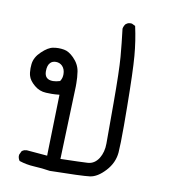

<svg xmlns="http://www.w3.org/2000/svg" viewBox="-72 -497 644 730"><g transform="rotate(10 250.0 -132.0)"><path d="M416.5 -47.4Q416.5 -79.6 416 -120.6Q414.6 -256.8 409.7 -314.9Q404.8 -373 392.6 -427.7L379.4 -434.1Q377.4 -434.6 375 -434.6Q372.6 -434.6 369.1 -434.1Q361.8 -433.1 355.5 -427.7Q349.1 -419.9 347.2 -409.2Q354 -354.5 358.4 -301.8Q362.8 -248 362.8 -124.5V31.2Q362.8 64.9 347.7 89.4Q331.5 114.7 305.2 116.2Q280.3 117.7 200.7 119.6L210.4 -161.1Q210.4 -166.5 210.4 -174.3Q210.4 -196.3 207 -219.2Q202.6 -247.1 180.2 -269.5Q160.6 -289.1 142.1 -292Q131.3 -293.9 121.1 -293.9Q110.8 -293.9 100.6 -292Q81.1 -289.1 56.6 -265.6Q32.7 -243.2 29.8 -216.3Q28.8 -206.5 28.8 -200.7Q28.8 -182.6 32.2 -171.4Q37.1 -153.8 57.4 -136.7Q77.6 -119.6 103 -118.7Q112.3 -118.2 124.5 -118.2Q136.7 -118.2 154.8 -120.1L148.9 108.4V116.2Q72.3 109.4 68.8 109.4Q65.4 109.4 60.3 110.8Q55.2 112.3 50.3 116.2L43.5 130.4Q43 132.3 43 136Q43 139.6 44.4 144.5Q45.9 149.4 49.3 154.3Q77.6 163.6 106.9 165Q138.2 166.5 168.5 171.4Q292.5 169.4 322.8 165.5Q351.6 161.6 381.1 129.6Q410.6 97.7 414.1 57.1Q416.5 27.8 416.5 -47.4ZM121.1 -167Q88.4 -167 88.4 -199.2Q88.4 -222.2 98.6 -232.4Q106.4 -240.7 120.1 -240.7Q134.8 -240.7 145 -230.5Q156.2 -218.8 156.2 -199.2Q156.2 -184.1 148.9 -173.3L148.4 -171.9Q132.8 -167 121.1 -167Z"/></g></svg>

Font: Bakudai
Style: Light
Weight: 300
Version: Version 1.48